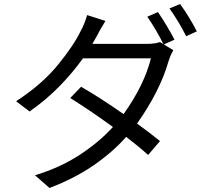

<svg xmlns="http://www.w3.org/2000/svg" viewBox="-20 -866 1040 954"><path d="M875 -846Q923 -779 958 -710L905 -686Q868 -760 822 -824ZM504 -762Q476 -717 459 -683L439 -648H709Q750 -648 775 -657L792 -647Q757 -717 712 -783L765 -806Q809 -741 847 -669L794 -645L841 -617Q827 -592 818 -564Q776 -415 661 -252Q726 -205 775 -165L716 -96Q671 -137 607 -186Q541 -111 446.5 -45.5Q352 20 226 68L154 5Q281 -34 377.5 -97.5Q474 -161 541 -235Q430 -316 329 -379L383 -435Q486 -375 594 -299Q696 -442 730 -576H392Q344 -508 277.5 -439.5Q211 -371 127 -312L60 -363Q189 -447 268 -544Q347 -641 381 -712Q400 -746 413 -791Z"/></svg>

Font: Gothic Nguyen
Style: Regular
Weight: 400
Designer: MORI Takayuki
Version: Version 1.220;July 21, 2023;FontCreator 14.0.0.2814 64-bit